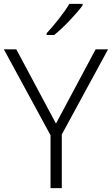

<svg xmlns="http://www.w3.org/2000/svg" viewBox="-20 -968 576 988"><path d="M405 -940V-948H337C311 -904 257 -836 220 -797V-788H259C309 -828 375 -899 405 -940ZM268 -332 64 -714H0L240 -272V0H298V-276L536 -714H472Z"/></svg>

Font: Noto Sans Sinhala UI Light
Style: Regular
Weight: 300
Designer: Jelle Bosma - Monotype Design Team
Foundry: Monotype Imaging Inc.
Version: Version 2.006